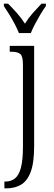

<svg xmlns="http://www.w3.org/2000/svg" viewBox="-20 -786 294 1046"><path d="M4 240V203H10Q40 203 61.5 186Q83 169 94 127.5Q105 86 105 13V-433Q105 -480 90.5 -492Q76 -504 43 -504H33V-536H166V11Q166 101 147 151Q128 201 94 220.5Q60 240 17 240ZM83 -606Q74 -629 60 -655.5Q46 -682 30 -708Q14 -734 1 -753V-766H24Q51 -739 73.5 -713.5Q96 -688 116 -657Q135 -688 157.5 -713.5Q180 -739 206 -766H230V-753Q216 -734 200.5 -708Q185 -682 171 -655.5Q157 -629 148 -606Z"/></svg>

Font: Noto Serif Condensed Light
Style: Regular
Weight: 300
Width: 3
Designer: Monotype Design Team
Foundry: Monotype Imaging Inc.
Version: Version 2.013